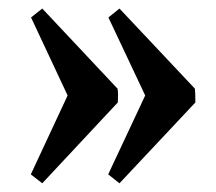

<svg xmlns="http://www.w3.org/2000/svg" viewBox="-20 -420 495 441"><path d="M77.1 1 50.8 -19.5 135.3 -200.7 51.3 -379.9 77.1 -400.4 250 -216.3Q252 -205.1 250.5 -184.6ZM254.4 1 228.5 -19.5 313.5 -200.7 229 -379.9 254.4 -400.4 427.7 -216.3Q428.2 -211.4 428.5 -203.6Q428.7 -195.8 428.7 -184.6Z"/></svg>

Font: Namdhinggo
Style: Bold
Weight: 700
Designer: Victor Gaultney
Foundry: SIL International
Version: Version 3.001